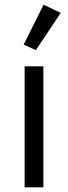

<svg xmlns="http://www.w3.org/2000/svg" viewBox="-20 -799 290 819"><path d="M85 0V-516H165V0ZM133 -585 81 -609 166 -779 239 -744Z"/></svg>

Font: IBM Plex Sans Devanagari
Style: Regular
Weight: 400
Designer: Mike Abbink, Paul van der Laan, Pieter van Rosmalen, Erin McLaughlin
Foundry: Bold Monday
Version: Version 1.1